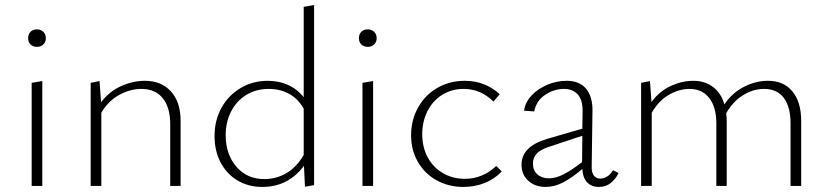

<svg xmlns="http://www.w3.org/2000/svg" viewBox="-20 -734 3269 758"><path d="M105 -407 147 -414V0H105ZM91 -583Q91 -599 100.5 -608.5Q110 -618 126 -618Q141 -618 151 -608.5Q161 -599 161 -583Q161 -568 151 -558.5Q141 -549 126 -549Q110 -549 100.5 -558.5Q91 -568 91 -583Z M693 -257V0H652V-244Q652 -310 622.5 -346.5Q593 -383 538 -383Q494 -383 451 -359.5Q408 -336 380 -289V0H338V-407L373 -414L379 -330Q411 -373 458 -394Q505 -415 552 -415Q617 -415 655 -373Q693 -331 693 -257Z M1220 -714V-3L1184 3L1180 -79Q1117 4 1016 4Q960 4 917 -22Q874 -48 850.5 -93.5Q827 -139 827 -197Q827 -259 854.5 -308.5Q882 -358 930 -386.5Q978 -415 1037 -415Q1081 -415 1117.5 -398.5Q1154 -382 1179 -350V-707ZM1179 -122V-305Q1157 -344 1121.5 -363.5Q1086 -383 1041 -383Q992 -383 953.5 -360Q915 -337 893 -295Q871 -253 871 -200Q871 -125 913 -76Q955 -27 1024 -27Q1070 -27 1110 -50Q1150 -73 1179 -122Z M1411 -407 1453 -414V0H1411ZM1397 -583Q1397 -599 1406.5 -608.5Q1416 -618 1432 -618Q1447 -618 1457 -608.5Q1467 -599 1467 -583Q1467 -568 1457 -558.5Q1447 -549 1432 -549Q1416 -549 1406.5 -558.5Q1397 -568 1397 -583Z M1603 -200Q1603 -260 1630.5 -309.5Q1658 -359 1706.5 -387Q1755 -415 1815 -415Q1895 -415 1953 -362L1928 -333Q1878 -383 1810 -383Q1763 -383 1725.5 -359.5Q1688 -336 1667.5 -295Q1647 -254 1647 -204Q1647 -152 1669 -112Q1691 -72 1729.5 -50Q1768 -28 1816 -28Q1851 -28 1883 -41.5Q1915 -55 1939 -79L1961 -57Q1931 -26 1892 -11Q1853 4 1810 4Q1751 4 1704 -22Q1657 -48 1630 -94.5Q1603 -141 1603 -200Z M2422 -51Q2410 -26 2390.5 -11Q2371 4 2345 4Q2315 4 2298 -14Q2281 -32 2279 -67Q2238 -32 2203.5 -14Q2169 4 2134 4Q2093 4 2066 -20Q2039 -44 2039 -84Q2039 -156 2141 -186L2279 -226L2280 -292Q2281 -339 2261 -361Q2241 -383 2207 -383Q2167 -383 2132 -359.5Q2097 -336 2089 -294L2049 -297Q2053 -330 2078.5 -357Q2104 -384 2141 -399.5Q2178 -415 2217 -415Q2268 -415 2294 -383.5Q2320 -352 2319 -296L2316 -78Q2315 -54 2324 -41.5Q2333 -29 2350 -29Q2364 -29 2377.5 -37.5Q2391 -46 2400 -62ZM2147 -30Q2174 -30 2204.5 -45.5Q2235 -61 2278 -94L2279 -198L2152 -156Q2114 -144 2099 -127.5Q2084 -111 2084 -89Q2084 -61 2101.5 -45.5Q2119 -30 2147 -30Z M3143 -257V0H3101V-247Q3101 -312 3074.5 -347.5Q3048 -383 2996 -383Q2954 -383 2914 -358.5Q2874 -334 2847 -287Q2849 -267 2849 -257V0H2808V-247Q2808 -311 2780 -347Q2752 -383 2702 -383Q2661 -383 2620.5 -359.5Q2580 -336 2553 -289V0H2511V-407L2546 -414L2552 -331Q2582 -373 2627 -394Q2672 -415 2717 -415Q2763 -415 2795 -390.5Q2827 -366 2840 -322Q2870 -367 2916.5 -391Q2963 -415 3012 -415Q3074 -415 3108.5 -373Q3143 -331 3143 -257Z"/></svg>

Font: Ysabeau Light
Style: Regular
Weight: 300
Designer: Christian Thalmann (Catharsis Fonts)
Version: Version 0.003